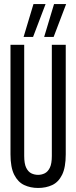

<svg xmlns="http://www.w3.org/2000/svg" viewBox="-20 -922 378 952"><path d="M32 -157V-700H100V-149Q100 -110 110 -90Q120 -70 135.5 -62.5Q151 -55 169 -55Q186 -55 201.5 -62.5Q217 -70 227 -90Q237 -110 237 -149V-700H306V-157Q306 -92 288 -55.5Q270 -19 239 -4.5Q208 10 169 10Q131 10 100 -4.5Q69 -19 50.5 -55.5Q32 -92 32 -157ZM199 -739 248 -902H308L246 -739ZM97 -739 146 -902H206L144 -739Z"/></svg>

Font: Georama ExtraCondensed
Style: Regular
Weight: 400
Width: 2
Designer: Jean-Baptiste Levee
Foundry: Production Type
Version: Version 1.000